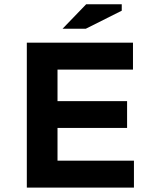

<svg xmlns="http://www.w3.org/2000/svg" viewBox="-20 -857 707 877"><path d="M102.5 0ZM102.5 -662.1H587.4V-539.1H242.7V-395H560.5V-272.5H242.7V-123H591.8V0H102.5ZM373.5 -837.4H536.1V-808.1L371.6 -725.6H265.6Z"/></svg>

Font: PT Astra Sans
Style: Bold
Weight: 700
Designer: A.Korolkova, I. Chaeva
Foundry: ParaType Ltd
Version: Version 1.001; ttfautohint (v1.6)